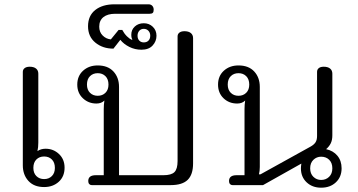

<svg xmlns="http://www.w3.org/2000/svg" viewBox="-20 -860 1665 892"><path d="M86 -92V-526Q86 -537 94.5 -543.5Q103 -550 118 -550Q137 -550 147.5 -541.5Q158 -533 158 -518V-198Q158 -175 154 -158Q170 -169 192 -169Q228 -169 254 -144.5Q280 -120 280 -81Q280 -40 253 -15.5Q226 9 185 9Q138 9 112 -19.5Q86 -48 86 -92ZM235 -80Q235 -105 221 -119Q207 -133 185 -133Q163 -133 149 -119Q135 -105 135 -80Q135 -56 149 -42Q163 -28 185 -28Q207 -28 221 -42Q235 -56 235 -80Z M390 -19Q390 -46 425 -46H462V-353Q462 -374 465 -393Q451 -379 428 -379Q391 -379 365 -403.5Q339 -428 339 -467Q339 -507 366 -531.5Q393 -556 434 -556Q481 -556 507 -528Q533 -500 533 -456V-46H739Q776 -46 790.5 -60.5Q805 -75 805 -112V-691Q805 -702 813.5 -708.5Q822 -715 837 -715Q856 -715 866.5 -706.5Q877 -698 877 -683V-101Q877 -49 852 -24.5Q827 0 773 0H406Q399 0 394.5 -5Q390 -10 390 -19ZM484 -467Q484 -492 470 -506Q456 -520 434 -520Q412 -520 398 -506Q384 -492 384 -467Q384 -443 398 -429Q412 -415 434 -415Q456 -415 470 -429Q484 -443 484 -467Z M539 -675 507 -634Q457 -634 423 -662Q389 -690 389 -738Q389 -787 422.5 -813.5Q456 -840 512 -840H670Q681 -840 687.5 -833Q694 -826 694 -815Q694 -804 689.5 -800Q685 -796 675 -796H515Q480 -796 460.5 -780.5Q441 -765 441 -736Q441 -711 457 -695Q473 -679 495 -677L531 -721H548Q557 -704 569.5 -691.5Q582 -679 593 -675L595 -677Q590 -683 590 -699Q590 -722 606.5 -737Q623 -752 648 -752Q673 -752 690 -735.5Q707 -719 707 -694Q707 -668 689 -648.5Q671 -629 637 -629Q607 -629 581 -642Q555 -655 539 -675ZM678 -694Q678 -708 669.5 -717Q661 -726 648 -726Q635 -726 627 -717Q619 -708 619 -694Q619 -680 627 -671.5Q635 -663 648 -663Q662 -663 670 -671.5Q678 -680 678 -694Z M1378 -78Q1378 -86 1380 -100L1202 0H1060Q1053 0 1048.5 -5Q1044 -10 1044 -19Q1044 -46 1079 -46H1116V-353Q1116 -374 1119 -393Q1105 -379 1082 -379Q1044 -379 1018.5 -403.5Q993 -428 993 -467Q993 -507 1020 -531.5Q1047 -556 1088 -556Q1135 -556 1161 -528Q1187 -500 1187 -456V-84Q1187 -66 1183 -50H1190L1423 -179Q1439 -188 1446 -199Q1453 -210 1453 -228V-526Q1453 -537 1461 -543.5Q1469 -550 1484 -550Q1503 -550 1513.5 -541.5Q1524 -533 1524 -518V-231Q1524 -209 1516.5 -194Q1509 -179 1495 -167Q1528 -160 1547.5 -136.5Q1567 -113 1567 -78Q1567 -38 1540.5 -13Q1514 12 1472 12Q1431 12 1404.5 -13Q1378 -38 1378 -78ZM1138 -467Q1138 -492 1124 -506Q1110 -520 1088 -520Q1066 -520 1052 -506Q1038 -492 1038 -467Q1038 -443 1052 -429Q1066 -415 1088 -415Q1110 -415 1124 -429Q1138 -443 1138 -467ZM1524 -78Q1524 -103 1509.5 -117.5Q1495 -132 1472 -132Q1451 -132 1436 -117.5Q1421 -103 1421 -78Q1421 -53 1436 -38.5Q1451 -24 1472 -24Q1494 -24 1509 -38.5Q1524 -53 1524 -78Z"/></svg>

Font: Maitree
Style: Regular
Weight: 400
Designer: CadsonDemak Team
Foundry: CadsonDemak
Version: Version 1.000